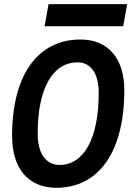

<svg xmlns="http://www.w3.org/2000/svg" viewBox="-20 -893 631 923"><path d="M250.5 9.8C456.1 9.8 577.6 -164.6 577.6 -459.5C577.6 -612.8 499 -703.1 367.2 -703.1C160.2 -703.1 38.1 -530.8 38.1 -239.3C38.1 -82.5 116.7 9.8 250.5 9.8ZM266.1 -100.1C200.2 -100.1 161.1 -156.2 161.1 -251.5C161.1 -466.3 232.4 -593.3 353 -593.3C416.5 -593.3 454.6 -539.1 454.6 -447.3C454.6 -229 384.3 -100.1 266.1 -100.1ZM194.3 -766.6H572.3L591.3 -873H213.4Z"/></svg>

Font: Cascadia Code SemiBold
Style: Italic
Weight: 600
Italic angle: -10°
Monospace: yes
Designer: Aaron Bell
Foundry: Saja Typeworks
Version: Version 2404.023